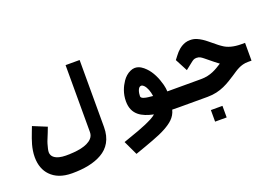

<svg xmlns="http://www.w3.org/2000/svg" viewBox="-125 -1096 2515 1746"><g transform="rotate(-20 1132.5 -223.5)"><path d="M192 -21C192 -31 194 -42 197 -55C204 -84 211 -111 222 -136C237 -171 251 -208 264 -242L130 -297C124 -282 117 -263 109 -242C85 -179 57 -106 57 -21C57 55 81 115 121 156C167 204 233 232 329 232C446 232 544 213 618 170C693 127 743 53 743 -65V-713H607V-65C607 -41 599 -21 584 -5C535 48 433 61 329 61C305 61 284 58 267 54C229 45 192 23 192 -21Z M1259 -177C1242 -178 1227 -180 1213 -182C1190 -185 1146 -192 1146 -215C1146 -247 1157 -302 1188 -302C1197 -302 1205 -298 1213 -290C1238 -265 1253 -222 1259 -177ZM1209 -17C1198 -7 1182 4 1161 15C1074 60 974 92 872 128L937 266C1004 243 1064 221 1115 202C1166 183 1211 164 1247 144C1310 109 1362 71 1380 -1C1399 0 1420 0 1442 0H1504V-172H1395C1394 -193 1391 -215 1385 -238C1366 -310 1335 -377 1289 -423C1264 -448 1232 -474 1188 -474C1174 -474 1160 -470 1146 -464C1114 -450 1088 -426 1068 -397C1037 -351 1010 -291 1010 -215C1010 -85 1100 -40 1209 -17Z M2210 -173V-345H2175C2101 -345 2043 -361 2002 -391C1991 -399 1981 -405 1973 -412L1898 -473C1883 -485 1870 -495 1857 -503C1826 -522 1796 -540 1748 -540C1731 -540 1714 -538 1700 -533C1652 -516 1620 -485 1592 -448L1565 -413L1628 -293L1699 -349C1714 -360 1724 -368 1748 -368C1778 -368 1792 -355 1813 -339L1888 -278C1901 -267 1916 -257 1930 -246C1873 -210 1815 -172 1722 -172H1470V0H1722C1851 0 1932 -56 2011 -107C2055 -136 2103 -173 2175 -173ZM1821 235V123H1709V235Z"/></g></svg>

Font: Iranian Sans Web
Style: Bold
Weight: 700
Designer: Hooman Mehr, Hadi Navid in Neviseh Pardaz Co. Ltd. (http://nevisa.com)
Foundry: http://font-store.ir
Version: 5.0.2 build 3/9/1393